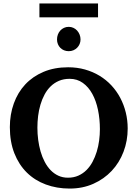

<svg xmlns="http://www.w3.org/2000/svg" viewBox="-20 -1077 796 1113"><path d="M559.1 -328.1Q559.1 -386.7 548.1 -439.7Q537.1 -492.7 515.1 -532.7Q493.2 -572.8 460.2 -596.4Q427.2 -620.1 383.8 -620.1Q349.1 -620.1 321.8 -608.4Q294.4 -596.7 273.7 -576.4Q252.9 -556.2 238.3 -528.8Q223.6 -501.5 214.4 -470Q205.1 -438.5 200.9 -404.5Q196.8 -370.6 196.8 -336.9Q196.8 -301.3 201.4 -266.1Q206.1 -231 215.3 -198.7Q224.6 -166.5 239.3 -138.7Q253.9 -110.8 273.4 -90.6Q293 -70.3 318.1 -58.6Q343.3 -46.9 374 -46.9Q407.2 -46.9 434.1 -58.8Q460.9 -70.8 481.4 -91.3Q502 -111.8 516.6 -139.2Q531.2 -166.5 540.8 -197.8Q550.3 -229 554.7 -262.5Q559.1 -295.9 559.1 -328.1ZM720.2 -332Q720.2 -260.3 696 -197Q671.9 -133.8 627.4 -86.4Q583 -39.1 521 -11.5Q459 16.1 383.8 16.1Q309.1 16.1 245.4 -7.6Q181.6 -31.2 135.5 -76.7Q89.4 -122.1 63.2 -188.5Q37.1 -254.9 37.1 -339.8Q37.1 -413.6 60.1 -477.3Q83 -541 126.2 -587.4Q169.4 -633.8 232.2 -660.4Q294.9 -687 375 -687Q426.8 -687 472.7 -674.1Q518.6 -661.1 556.9 -637.9Q595.2 -614.7 625.5 -582.3Q655.8 -549.8 676.8 -510.3Q697.8 -470.7 709 -425.5Q720.2 -380.4 720.2 -332ZM446.8 -848.1Q446.8 -834.5 441.7 -822Q436.5 -809.6 427.2 -800.3Q418 -791 405.5 -785.6Q393.1 -780.3 378.4 -780.3Q363.8 -780.3 351.3 -785.4Q338.9 -790.5 329.8 -799.6Q320.8 -808.6 315.7 -821Q310.5 -833.5 310.5 -848.1Q310.5 -863.3 315.4 -876.5Q320.3 -889.6 329.3 -899.7Q338.4 -909.7 350.8 -915.5Q363.3 -921.4 378.4 -921.4Q392.6 -921.4 405 -915.8Q417.5 -910.2 426.8 -900.1Q436 -890.1 441.4 -876.7Q446.8 -863.3 446.8 -848.1ZM208.5 -976.6V-1057.1H548.3V-976.6Z"/></svg>

Font: Charis SIL
Style: Bold
Weight: 700
Foundry: SIL International
Version: Version 4.112